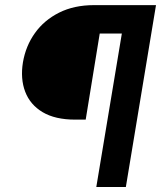

<svg xmlns="http://www.w3.org/2000/svg" viewBox="-20 -748 644 768"><path d="M573.2 -613.8H378.9L322.8 -269.5H280.8Q200.7 -269.5 150.6 -299.3Q100.6 -329.1 80.8 -381.1Q61 -433.1 71.8 -499Q83 -564.5 119.9 -616Q156.7 -667.5 216.6 -697.5Q276.4 -727.5 356 -727.5H592.3ZM365.2 0 486.3 -727.5H604L483.4 0Z"/></svg>

Font: Inter 20pt
Style: Bold Italic
Weight: 700
Italic angle: -9.3988°
Version: Version 4.001;git-66647c0bb